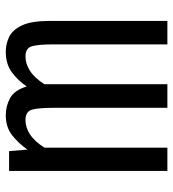

<svg xmlns="http://www.w3.org/2000/svg" viewBox="12 -603 591 655"><g transform="rotate(-90 307.5 -275.5)"><path d="M459 -551.3Q484.6 -551.3 508.7 -540Q532.8 -528.7 548.2 -496.4Q563.6 -464.1 563.6 -402.1V0H483.6V-388.2Q483.6 -439 477.4 -461.5Q471.3 -484.1 442.1 -484.1Q417.9 -484.1 393.8 -469Q369.7 -453.8 347.7 -419.5V0H267.2V-388.2Q267.2 -439 261 -461.5Q254.9 -484.1 225.6 -484.1Q200.5 -484.1 176.9 -469Q153.3 -453.8 131.3 -419.5V0H51.8V-540H119.5L124.6 -477.4Q146.7 -508.7 174.1 -530Q201.5 -551.3 242.1 -551.3Q272.8 -551.3 300 -536.7Q327.2 -522.1 340 -480Q362.1 -511.8 389.7 -531.5Q417.4 -551.3 459 -551.3Z"/></g></svg>

Font: FiraCode Nerd Font
Style: Regular
Weight: 400
Designer: Carrois Corporate, Edenspiekermann AG, Nikita Prokopov
Foundry: Carrois Corporate, Edenspiekermann AG, Nikita Prokopov
Version: Version 6.002;Nerd Fonts 2.2.2